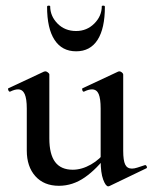

<svg xmlns="http://www.w3.org/2000/svg" viewBox="-20 -648 541 681"><path d="M189 11Q136 11 105.5 -23Q75 -57 75 -114V-263Q75 -298 67.5 -314.5Q60 -331 44 -331Q32 -331 16 -323Q12 -322 9.5 -328Q7 -334 10 -335L136 -394Q139 -395 141 -395Q145 -395 150 -391Q155 -387 155 -384V-157Q155 -101 175.5 -73.5Q196 -46 238 -46Q270 -46 302.5 -64.5Q335 -83 356 -113L362 -101Q324 -49 281 -19Q238 11 189 11ZM417 -384V-113Q417 -79 424 -64.5Q431 -50 448 -50Q456 -50 467 -53.5Q478 -57 493 -62Q497 -64 500 -58.5Q503 -53 499 -51L368 12Q366 13 364 13Q355 13 346 -11Q337 -35 337 -79V-263Q337 -298 330 -314.5Q323 -331 306 -331Q294 -331 278 -323Q274 -322 272 -328Q270 -334 273 -335L399 -394Q401 -395 403 -395Q408 -395 412.5 -391Q417 -387 417 -384ZM147 -624Q147 -628 152.5 -628Q158 -628 158 -626Q158 -591 184 -564.5Q210 -538 250 -538Q288 -538 314.5 -564.5Q341 -591 341 -626Q341 -628 346.5 -628Q352 -628 352 -624Q352 -547 326 -506.5Q300 -466 250 -466Q200 -466 173.5 -506.5Q147 -547 147 -624Z"/></svg>

Font: Cormorant SemiBold
Style: Regular
Weight: 600
Designer: Christian Thalmann (Catharsis Fonts)
Foundry: Catharsis Fonts
Version: Version 4.000